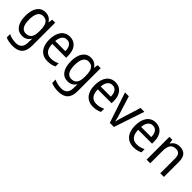

<svg xmlns="http://www.w3.org/2000/svg" viewBox="228 -1749 3191 3191"><g transform="rotate(45 1823.5 -153.0)"><path d="M247 -546C124 -546 50 -443 50 -267C50 -89 123 10 247 10C313 10 362 -17 396 -72H400C398 -53 397 -18 397 0V19C397 117 346 167 258 167C194 167 135 153 86 128V207C133 229 188 240 255 240C411 240 482 159 482 8V-536H412L401 -465H396C360 -521 310 -546 247 -546ZM261 -473C355 -473 397 -413 397 -268V-246C397 -119 355 -62 263 -62C180 -62 138 -130 138 -266C138 -399 181 -473 261 -473Z M823 -546C691 -546 610 -443 610 -264C610 -94 696 10 843 10C906 10 951 -1 1000 -25V-100C950 -75 906 -63 849 -63C752 -63 699 -127 697 -252H1023V-306C1023 -447 950 -546 823 -546ZM822 -476C901 -476 936 -409 936 -320H698C706 -421 749 -476 822 -476Z M1316 -546C1193 -546 1119 -443 1119 -267C1119 -89 1192 10 1316 10C1382 10 1431 -17 1465 -72H1469C1467 -53 1466 -18 1466 0V19C1466 117 1415 167 1327 167C1263 167 1204 153 1155 128V207C1202 229 1257 240 1324 240C1480 240 1551 159 1551 8V-536H1481L1470 -465H1465C1429 -521 1379 -546 1316 -546ZM1330 -473C1424 -473 1466 -413 1466 -268V-246C1466 -119 1424 -62 1332 -62C1249 -62 1207 -130 1207 -266C1207 -399 1250 -473 1330 -473Z M1892 -546C1760 -546 1679 -443 1679 -264C1679 -94 1765 10 1912 10C1975 10 2020 -1 2069 -25V-100C2019 -75 1975 -63 1918 -63C1821 -63 1768 -127 1766 -252H2092V-306C2092 -447 2019 -546 1892 -546ZM1891 -476C1970 -476 2005 -409 2005 -320H1767C1775 -421 1818 -476 1891 -476Z M2301 0H2398L2577 -536H2487L2386 -212C2373 -168 2356 -113 2351 -84H2347C2341 -121 2324 -177 2311 -219L2212 -536H2122Z M2842 -546C2710 -546 2629 -443 2629 -264C2629 -94 2715 10 2862 10C2925 10 2970 -1 3019 -25V-100C2969 -75 2925 -63 2868 -63C2771 -63 2718 -127 2716 -252H3042V-306C3042 -447 2969 -546 2842 -546ZM2841 -476C2920 -476 2955 -409 2955 -320H2717C2725 -421 2768 -476 2841 -476Z M3401 -546C3340 -546 3282 -518 3251 -463H3246L3234 -536H3166V0H3251V-278C3251 -408 3285 -473 3386 -473C3456 -473 3487 -430 3487 -345V0H3572V-355C3572 -487 3514 -546 3401 -546Z"/></g></svg>

Font: Noto Sans Arabic UI SmCn
Style: Regular
Weight: 400
Width: 4
Designer: Monotype Design Team, Nadine Chahine and Nizar Qandah
Foundry: Monotype Imaging Inc.
Version: Version 2.010